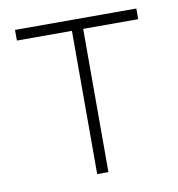

<svg xmlns="http://www.w3.org/2000/svg" viewBox="-65 -580 594 639"><g transform="rotate(-10 232.0 -260.0)"><path d="M213 0H251V-484H437V-520H27V-484H213Z"/></g></svg>

Font: Fixel Display ExtraLight
Style: Regular
Weight: 200
Designer: AlfaBravo + MacPaw
Foundry: Kyrylo Tkachov, Marchela Mozhyna, Serhii Makarenko, Maria Weinstein, Zakhar Kryvoshyya
Version: Version 1.211